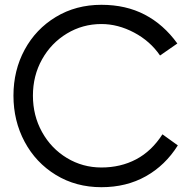

<svg xmlns="http://www.w3.org/2000/svg" viewBox="-20 -766 800 799"><path d="M36 -368Q36 -473 82.5 -559Q129 -645 212.5 -695.5Q296 -746 402 -746Q504 -746 582.5 -705Q661 -664 718 -585L646 -535Q605 -595 538 -630.5Q471 -666 402 -666Q324 -666 258.5 -626.5Q193 -587 155 -519Q117 -451 117 -368Q117 -285 155 -216.5Q193 -148 258.5 -108.5Q324 -69 402 -69Q482 -69 546.5 -103Q611 -137 656 -207L720 -161Q668 -78 587 -32.5Q506 13 402 13Q296 13 212.5 -38Q129 -89 82.5 -176Q36 -263 36 -368Z"/></svg>

Font: Kreadon
Style: Regular
Weight: 400
Designer: kohakuno
Foundry: StudioGnu
Version: Version 1.000;Glyphs 3.1.2 (3151)